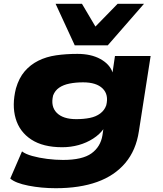

<svg xmlns="http://www.w3.org/2000/svg" viewBox="-20 -801 860 1012"><path d="M274 191Q198 191 129.5 177.5Q61 164 34 140L96 -3Q114 11 149.5 21Q185 31 228.5 36.5Q272 42 312 42Q414 42 462 7.5Q510 -27 520 -88L525 -122L527 -123Q506 -93 471 -70.5Q436 -48 394.5 -36.5Q353 -25 308 -25Q207 -25 145 -65.5Q83 -106 62.5 -176.5Q42 -247 64 -335Q80 -390 110 -425Q140 -460 182 -481Q224 -502 276 -509.5Q328 -517 388 -517Q460 -517 509 -490Q558 -463 573 -420V-418L586 -506H774L712 -109Q697 -9 640.5 58Q584 125 492 158Q400 191 274 191ZM382 -173Q421 -173 453.5 -179.5Q486 -186 508.5 -203Q531 -220 540 -246Q554 -302 521 -334.5Q488 -367 418 -367Q379 -367 346.5 -360.5Q314 -354 292 -339Q270 -324 260 -298Q246 -240 279 -206.5Q312 -173 382 -173ZM374 -562 273 -781H412L483 -661L600 -781H739L548 -562Z"/></svg>

Font: Nunito Sans 7pt Expanded Black
Style: Italic
Weight: 900
Width: 7
Italic angle: -9°
Designer: Vernon Adams
Foundry: Vernon Adams
Version: Version 3.101;gftools[0.9.27]